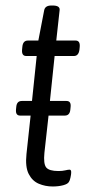

<svg xmlns="http://www.w3.org/2000/svg" viewBox="-20 -670 328 696"><path d="M171 6Q144 6 120.5 -4Q97 -14 84 -39.5Q71 -65 76 -112L91 -251H53Q36 -251 38 -273L39 -283Q41 -304 59 -304H96L113 -467H75Q58 -467 60 -490L61 -500Q63 -523 81 -523H119L140 -632Q143 -650 166 -650H171Q199 -650 196 -632L184 -523H254Q271 -523 269 -500L268 -490Q265 -467 248 -467H178L161 -304H221Q238 -304 236 -283L235 -273Q233 -251 215 -251H156L141 -116Q137 -76 147.5 -63Q158 -50 192 -50Q206 -50 216.5 -52.5Q227 -55 232 -55Q239 -55 238 -43Q238 -38 235.5 -26.5Q233 -15 230 -11Q226 -3 209 1.5Q192 6 171 6Z"/></svg>

Font: Asap Condensed Condensed Light
Style: Italic
Weight: 300
Width: 3
Italic angle: -6°
Designer: Pablo Cosgaya
Foundry: Omnibus-Type
Version: Version 3.001; ttfautohint (v1.8.4.7-5d5b)